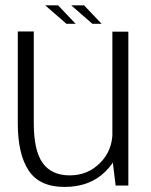

<svg xmlns="http://www.w3.org/2000/svg" viewBox="-20 -714 583 739"><path d="M425 0H474V-592H412.5V-103.5ZM110 -593H48.5V-239Q48.5 -121 90.2 -57.8Q132 5.5 228.5 5.5Q324.5 5.5 383.8 -52Q443 -109.5 443 -179L413 -206Q413 -134.5 365.2 -86.8Q317.5 -39 248.5 -39Q178.5 -39 144.2 -86.8Q110 -134.5 110 -240.5ZM335.5 -622.5H371L303.5 -693.5H254ZM235.5 -622.5H271L203.5 -693.5H154Z"/></svg>

Font: Anybody UltraCondensed Thin Light
Style: Regular
Weight: 300
Version: Version 1.111